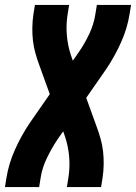

<svg xmlns="http://www.w3.org/2000/svg" viewBox="-20 -755 549 775"><path d="M0 0 6 -37Q15 -94 40 -150Q65 -206 99 -257L181 -375L139 -491Q130 -515 123 -540Q116 -565 113 -591Q110 -617 110.5 -644Q111 -671 115 -698L121 -735H259L253 -698Q246 -654 250 -611Q254 -568 267 -530L274 -510L297 -543Q322 -579 340.5 -618.5Q359 -658 365 -698L371 -735H509L503 -698Q494 -641 469 -585Q444 -529 410 -478L328 -360L370 -244Q379 -220 386 -195Q393 -170 396 -144Q399 -118 398.5 -91Q398 -64 394 -37L388 0H250L256 -37Q263 -81 259 -124Q255 -167 242 -205L235 -225L212 -192Q188 -156 169 -116.5Q150 -77 144 -37L138 0Z"/></svg>

Font: Iosevka Curly Heavy
Style: Italic
Weight: 900
Italic angle: -9°
Monospace: yes
Designer: Belleve Invis
Foundry: Belleve Invis
Version: Version 22.1.2; ttfautohint (v1.8.4)